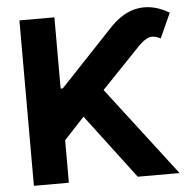

<svg xmlns="http://www.w3.org/2000/svg" viewBox="-52 -789 834 841"><g transform="rotate(-5 364.5 -368.5)"><path d="M63.2 0V-727.3H217V-414.1H226.6L465.2 -666.9Q502.8 -705.6 544.7 -723Q586.6 -740.4 631.6 -735.6Q676.5 -730.8 722.3 -703.8L672.9 -594.8Q643.1 -610.4 621.6 -603.2Q600.1 -595.9 575.3 -570.3L403.8 -391.3L703.8 0H519.9L306.1 -282.7L217 -187.1V0Z"/></g></svg>

Font: InterMG
Style: Bold
Weight: 700
Designer: Rasmus Andersson
Foundry: rsms
Version: Version 3.019;December 26, 2023;FontCreator 15.0.0.2955 64-b